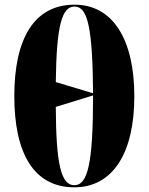

<svg xmlns="http://www.w3.org/2000/svg" viewBox="-20 -789 634 819"><path d="M297 10C462 10 553 -137 553 -378C553 -620 462 -769 298 -769C123 -769 41 -620 41 -379C41 -137 123 10 297 10ZM377 -391 218 -439C221 -677 243 -761 298 -761C354 -761 375 -671 377 -391ZM297 1C240 1 219 -90 218 -333L377 -382C377 -90 354 1 297 1Z"/></svg>

Font: Noto Serif Display Condensed Black
Style: Regular
Weight: 900
Width: 3
Designer: Monotype Design Team
Foundry: Monotype Imaging Inc.
Version: Version 2.009